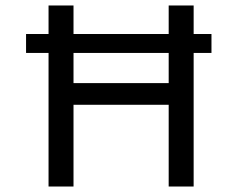

<svg xmlns="http://www.w3.org/2000/svg" viewBox="-20 -680 866 700"><path d="M75 -556H751V-487H75ZM595 0V-660H686V0ZM157 0V-660H248V0ZM202 -298V-377H631V-298Z"/></svg>

Font: Bricolage Grotesque 96pt ExtraBold
Style: Regular
Weight: 400
Version: Version 1.001;gftools[0.9.33.dev8+g029e19f]